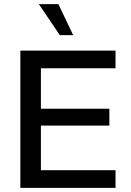

<svg xmlns="http://www.w3.org/2000/svg" viewBox="-20 -914 635 934"><path d="M79 0V-668H542V-582H179V-385H512V-303H179V-86H542V0ZM271 -743 169 -894H264L336 -743Z"/></svg>

Font: Gantari Medium
Style: Regular
Weight: 500
Designer: Anugrah Pasau
Foundry: Lafontype
Version: Version 1.000; ttfautohint (v1.8.4.7-5d5b)